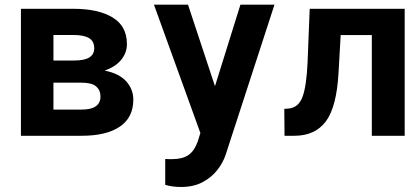

<svg xmlns="http://www.w3.org/2000/svg" viewBox="-20 -565 1724 799"><path d="M320.3 0H67.1V-528.4H286.2Q388.8 -528.4 448.5 -492.4Q508.2 -456.3 508.2 -381.7Q508.2 -345.5 484.4 -316.2Q460.6 -286.9 415.5 -271.3Q476.2 -259.2 505.5 -226.2Q534.8 -193.2 534.8 -150.6Q534.8 -76 478.7 -38Q422.6 0 320.3 0ZM202.4 -419.4V-313.2H288.7Q332 -313.2 352.1 -326.2Q372.2 -339.1 372.2 -364Q372.2 -393.5 350.5 -406.4Q328.8 -419.4 286.2 -419.4ZM398.1 -163.7Q398.1 -189.6 380.1 -205.3Q362.2 -220.9 320.3 -220.9H202.4V-109H320.3Q398.1 -109 398.1 -163.7Z M803.3 22.4 813.9 -11.4 620.7 -545.5H762.4L874.6 -206.3L980.5 -545.5H1122.2L919 79.2Q908.4 111.5 884.6 142.2Q860.8 172.9 823.2 193Q785.5 213.1 733.3 213.1Q696.7 213.1 667.6 204.2V96.6Q672.9 96.9 679.5 97.1Q686.1 97.3 696 97.3Q739 97.3 764 80.3Q789.1 63.2 803.3 22.4Z M1268.8 -528.4H1664.1V0H1527.3V-419H1397.7L1388.8 -262.4Q1380.7 -118.6 1335.6 -59.3Q1290.5 0 1205.3 0H1164.1L1163 -111.9L1181.1 -113.3Q1221.9 -117.2 1238.6 -161Q1255.3 -204.9 1259.9 -304Z"/></svg>

Font: Interface
Style: Bold
Weight: 700
Designer: Rasmus Andersson
Foundry: rsms
Version: Version 1.8